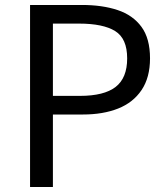

<svg xmlns="http://www.w3.org/2000/svg" viewBox="-20 -753 673 773"><path d="M101 0V-733H310Q392 -733 453.5 -712.5Q515 -692 549.5 -645Q584 -598 584 -518Q584 -441 550 -390.5Q516 -340 455.5 -316Q395 -292 314 -292H193V0ZM193 -367H302Q399 -367 445.5 -403Q492 -439 492 -518Q492 -598 443.5 -628Q395 -658 298 -658H193Z"/></svg>

Font: Chocolate Classical Sans
Style: Regular
Weight: 400
Designer: 田海東、宇文滿月
Foundry: Moonlit Owen
Version: Version 1.001